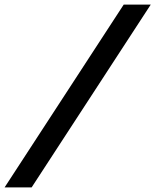

<svg xmlns="http://www.w3.org/2000/svg" viewBox="-104 -763 678 838"><path d="M-84 55 436 -743H554L34 55Z"/></svg>

Font: Saira Expanded SemiBold
Style: Italic
Weight: 600
Width: 7
Italic angle: -12°
Designer: Hector Gatti with collaboration of the Omnibus-Type team
Foundry: Omnibus-Type
Version: Version 1.101